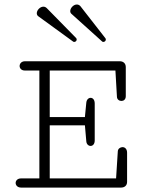

<svg xmlns="http://www.w3.org/2000/svg" viewBox="-20 -849 645 869"><path d="M153.3 -775.4 310.5 -661.1C312 -659.7 314 -659.2 315.9 -659.2C321.8 -659.2 327.1 -664.1 327.1 -669.9C327.1 -672.4 326.7 -674.8 324.2 -677.2L191.9 -812C187 -816.9 181.6 -818.8 176.3 -818.8C161.1 -818.8 146.5 -802.7 146.5 -789.1C146.5 -784.2 148.4 -778.8 153.3 -775.4ZM304.7 -785.2 442.4 -661.1C443.8 -659.7 445.8 -659.2 447.8 -659.2C453.6 -659.2 459 -664.1 459 -669.9C459 -672.4 458.5 -674.8 456.1 -677.2L343.3 -821.8C338.4 -826.7 333 -828.6 327.6 -828.6C312.5 -828.6 297.9 -812.5 297.9 -798.8C297.9 -793.9 299.8 -788.6 304.7 -785.2ZM408.7 -213.4V-380.4C408.7 -398.4 399.4 -406.2 390.1 -406.2C381.3 -406.2 372.1 -398.9 370.6 -384.3L364.3 -319.3H205.1V-529.8H502.4L509.3 -410.6C509.8 -398.4 520 -392.1 529.8 -392.1C539.6 -392.1 549.3 -398.9 549.3 -413.6V-545.4C549.3 -562 538.1 -571.8 522 -571.8H93.3C77.1 -571.8 68.8 -561 68.8 -550.3C68.8 -540 76.7 -529.8 92.3 -529.8H158.2V-41.5H75.2C59.1 -41.5 50.8 -31.2 50.8 -21C50.8 -10.7 59.1 0 75.7 0H527.8C543.9 0 555.2 -9.3 555.2 -25.9V-157.7C555.2 -175.3 544.9 -183.1 534.7 -183.1C524.4 -183.1 513.7 -175.8 513.2 -164.1L505.4 -41.5H205.1V-281.7H364.3L370.6 -209.5C371.6 -195.8 380.9 -188.5 390.1 -188.5C399.4 -188.5 408.7 -196.3 408.7 -213.4Z"/></svg>

Font: Cutive Mono
Style: Regular
Weight: 400
Monospace: yes
Designer: Vernon Adams
Foundry: Vernon Adams
Version: Version 1.002